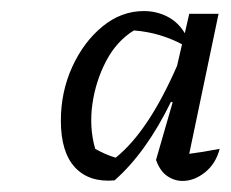

<svg xmlns="http://www.w3.org/2000/svg" viewBox="-20 -730 417 347"><path d="M187 -404Q141 -400 115.5 -427.5Q90 -455 90 -512Q90 -564 110.5 -609Q131 -654 165 -682Q199 -710 240 -710Q263 -710 282.5 -700Q302 -690 314 -670L322 -705H375L322 -452Q346 -455 377 -461Q370 -434 350.5 -418.5Q331 -403 310 -403Q295 -403 282 -412Q269 -421 262 -441L292 -545L289 -546Q244 -454 187 -404ZM152 -461Q161 -456 170 -452Q179 -448 189 -445Q248 -492 300 -611L309 -650Q290 -660 268.5 -666.5Q247 -673 222 -675Q191 -656 172 -620Q153 -584 147 -542Q141 -500 152 -461Z"/></svg>

Font: Piazzolla SC
Style: Italic
Weight: 400
Italic angle: -11.3°
Designer: Juan Pablo del Peral
Foundry: Huerta Tipografica
Version: Version 1.330